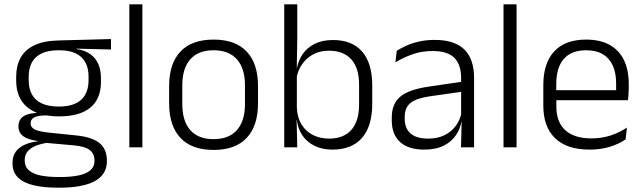

<svg xmlns="http://www.w3.org/2000/svg" viewBox="-20 -683 2980 890"><path d="M253.5 -143.5Q157.5 -143.5 106.2 -186.2Q55 -229 55 -310V-327Q55 -377 74.8 -414Q94.5 -451 138 -472.5Q181.5 -494 252 -495.5L494.5 -502V-453.5L334.5 -457.5V-456Q375 -449.5 400 -431Q425 -412.5 436.5 -384.5Q448 -356.5 448 -320.5V-303.5Q448 -225 398.8 -184.2Q349.5 -143.5 253.5 -143.5ZM250.5 137.5H261Q309 137.5 344 130.2Q379 123 398.5 106.5Q418 90 418 62.5V61Q418 29.5 395.5 12.2Q373 -5 319 -9.5L184 -21.5L205 -22Q172.5 -17.5 147.8 -8Q123 1.5 108.8 18Q94.5 34.5 94.5 59.5V60.5Q94.5 89.5 114 106.5Q133.5 123.5 168.5 130.5Q203.5 137.5 250.5 137.5ZM247 187Q183.5 187 136.5 176Q89.5 165 63.8 140.2Q38 115.5 38 73.5V71.5Q38 40 53.8 19.2Q69.5 -1.5 96.5 -13Q123.5 -24.5 155.5 -28L155 -29.5Q108.5 -35.5 87 -52.2Q65.5 -69 65.5 -97V-97.5Q65.5 -116 74.2 -129.5Q83 -143 101.5 -150.5Q120 -158 149.5 -159.5V-168.5L230 -147L192 -148Q152.5 -147.5 137.2 -138.2Q122 -129 122 -111.5V-111Q122 -92 142.5 -82.2Q163 -72.5 213.5 -67.5L331 -55.5Q407 -48 441.2 -19.8Q475.5 8.5 475.5 61V63Q475.5 107 449 134.2Q422.5 161.5 374 174.2Q325.5 187 260 187ZM253 -189Q298.5 -189 329 -202.8Q359.5 -216.5 375 -244Q390.5 -271.5 390.5 -311V-328.5Q390.5 -367.5 375.2 -394.8Q360 -422 330.2 -436Q300.5 -450 255.5 -450H252Q202.5 -450 171.8 -434.8Q141 -419.5 127 -392Q113 -364.5 113 -328V-311.5Q113 -271.5 128.5 -244.2Q144 -217 175 -203Q206 -189 253 -189Z M579.5 0V-663H640V0Z M970 12Q869 12 816.5 -43.8Q764 -99.5 764 -204.5V-284Q764 -388.5 816.5 -444Q869 -499.5 970 -499.5Q1071 -499.5 1123.5 -444Q1176 -388.5 1176 -284V-204.5Q1176 -99.5 1123.5 -43.8Q1071 12 970 12ZM970 -38Q1041 -38 1078.2 -80Q1115.5 -122 1115.5 -201V-287.5Q1115.5 -366 1078.2 -408Q1041 -450 970 -450Q899 -450 862 -408Q825 -366 825 -287.5V-201Q825 -122 862 -80Q899 -38 970 -38Z M1521 10.5Q1474.5 10.5 1439.2 -6.5Q1404 -23.5 1382.5 -54.2Q1361 -85 1356 -126.5H1336L1356 -183Q1358.5 -136 1378.8 -104.2Q1399 -72.5 1432 -56.5Q1465 -40.5 1505.5 -40.5Q1572.5 -40.5 1608.5 -80.8Q1644.5 -121 1644.5 -198.5V-290.5Q1644.5 -367.5 1608.5 -407.8Q1572.5 -448 1504 -448Q1464.5 -448 1433.2 -431.8Q1402 -415.5 1381.8 -387.2Q1361.5 -359 1354.5 -322L1338.5 -366.5H1356Q1363 -403 1383.2 -432.5Q1403.5 -462 1438.8 -479.8Q1474 -497.5 1524 -497.5Q1612.5 -497.5 1659 -443.5Q1705.5 -389.5 1705.5 -286.5V-202Q1705.5 -98.5 1658.2 -44Q1611 10.5 1521 10.5ZM1297.5 0V-663H1358V-500.5L1355.5 -361L1356 -347.5V-142L1355 -122L1358 0Z M2117 0 2120 -121.5 2117.5 -131V-288.5V-321Q2117.5 -384 2085.8 -415.2Q2054 -446.5 1986 -446.5Q1933 -446.5 1889.5 -430.5Q1846 -414.5 1813 -394L1819 -447.5Q1837 -459 1862.5 -470.8Q1888 -482.5 1921.2 -490.2Q1954.5 -498 1994.5 -498Q2043.5 -498 2078.2 -486Q2113 -474 2135 -451Q2157 -428 2167.2 -395.5Q2177.5 -363 2177.5 -322.5V0ZM1946 10.5Q1873.5 10.5 1834.8 -24.5Q1796 -59.5 1796 -125V-138Q1796 -202.5 1835.8 -235.2Q1875.5 -268 1964.5 -281L2127.5 -305L2130.5 -259L1972 -236.5Q1910 -227.5 1883 -205.8Q1856 -184 1856 -141.5V-132.5Q1856 -87.5 1883.5 -64Q1911 -40.5 1964 -40.5Q2009.5 -40.5 2041.8 -57Q2074 -73.5 2093.8 -101.2Q2113.5 -129 2120 -163.5L2132 -120.5H2119.5Q2113.5 -86 2093.2 -56Q2073 -26 2036.8 -7.8Q2000.5 10.5 1946 10.5Z M2314 0V-663H2374.5V0Z M2713 10.5Q2607.5 10.5 2553 -42.5Q2498.5 -95.5 2498.5 -193.5V-288.5Q2498.5 -390.5 2549.2 -445Q2600 -499.5 2697 -499.5Q2762 -499.5 2806 -475Q2850 -450.5 2872.2 -404.5Q2894.5 -358.5 2894.5 -294V-276.5Q2894.5 -262 2893.5 -247.5Q2892.5 -233 2891 -218.5H2835Q2836 -240.5 2836 -260.2Q2836 -280 2836 -296.5Q2836 -345.5 2820.2 -379.8Q2804.5 -414 2773.8 -432Q2743 -450 2697 -450Q2628.5 -450 2593.5 -409.8Q2558.5 -369.5 2558.5 -293.5V-246L2559 -238V-187.5Q2559 -154 2568.8 -127Q2578.5 -100 2598.8 -80.8Q2619 -61.5 2649.8 -51.5Q2680.5 -41.5 2721.5 -41.5Q2769 -41.5 2809.8 -54.8Q2850.5 -68 2886 -91.5L2880 -37Q2849 -15.5 2806.5 -2.5Q2764 10.5 2713 10.5ZM2530 -218.5V-265H2877.5V-218.5Z"/></svg>

Font: Anek Gurmukhi Light
Style: Regular
Weight: 300
Designer: Sarang Kulkarni (Gurmukhi), Yesha Goshar (Latin)
Foundry: Ek Type
Version: Version 1.003